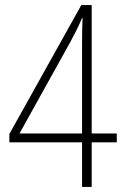

<svg xmlns="http://www.w3.org/2000/svg" viewBox="-20 -738 492 758"><path d="M441 -176H342V0H304V-176H17V-209L301 -718H342V-211H441ZM304 -569Q304 -601 304.5 -622Q305 -643 306 -667H304Q293 -641 281.5 -618Q270 -595 257 -571L57 -211H304Z"/></svg>

Font: Noto Sans Khmer UI Condensed ExtraLight
Style: Regular
Weight: 200
Width: 3
Designer: Danh Hong and the Monotype Design Team
Foundry: Monotype Imaging Inc.
Version: Version 2.002; ttfautohint (v1.8.4.7-5d5b)